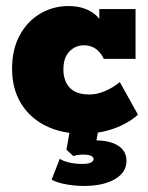

<svg xmlns="http://www.w3.org/2000/svg" viewBox="-20 -433 491 636"><path d="M255 10Q184 10 131 -16.5Q78 -43 49 -91.5Q20 -140 20 -205Q20 -270 45.5 -316.5Q71 -363 113.5 -388Q156 -413 207 -413Q238 -413 263 -403.5Q288 -394 304 -376.5Q320 -359 323 -336H309V-403H429V-238H324Q302 -283 258 -283Q230 -283 210 -262.5Q190 -242 190 -203Q190 -166 210.5 -143Q231 -120 277 -120Q300 -120 326 -130.5Q352 -141 377 -161L437 -53Q403 -23 355.5 -6.5Q308 10 255 10ZM257 183Q229 183 198.5 177.5Q168 172 151 162L178 93Q188 100 208 105Q228 110 253 110Q290 110 290 93Q290 88 282 83.5Q274 79 254 79Q247 79 239.5 80Q232 81 223 84L200 63L213 -10H307L295 57L249 40Q260 36 272.5 34Q285 32 295 32Q345 32 372 50Q399 68 399 100Q399 138 360.5 160.5Q322 183 257 183Z"/></svg>

Font: Rokkitt SemiBold Black
Style: Regular
Weight: 900
Version: Version 3.103